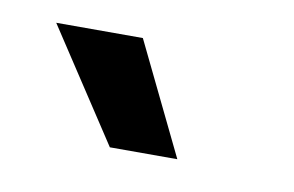

<svg xmlns="http://www.w3.org/2000/svg" viewBox="-33 -766 348 227"><g transform="rotate(10 141.5 -652.0)"><path d="M108 -585 20 -719H124L189 -585Z"/></g></svg>

Font: Bricolage Grotesque 60pt
Style: Regular
Weight: 400
Version: Version 1.001;gftools[0.9.33.dev8+g029e19f]